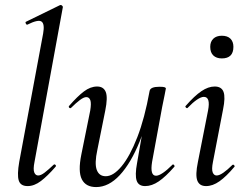

<svg xmlns="http://www.w3.org/2000/svg" viewBox="-20 -746 995 779"><path d="M92 9Q63 9 56 -14Q49 -37 58 -89L155 -610Q162 -649 148.5 -658.5Q135 -668 91 -646Q87 -645 84.5 -651Q82 -657 86 -658L223 -725Q228 -727 232 -723Q236 -719 235 -717L120 -89Q114 -59 119 -46.5Q124 -34 135 -34Q146 -34 161.5 -46Q177 -58 197 -77Q201 -81 205 -77Q209 -73 205 -69Q173 -32 146 -11.5Q119 9 92 9Z M370 13Q328 13 312 -18.5Q296 -50 310 -119L346 -297Q351 -327 346.5 -339.5Q342 -352 330 -352Q320 -352 304 -340Q288 -328 269 -309Q265 -305 261 -309Q257 -313 261 -317Q294 -355 320.5 -375Q347 -395 374 -395Q400 -395 409 -373Q418 -351 407 -297L375 -138Q363 -83 372.5 -57Q382 -31 409 -31Q440 -31 473.5 -71.5Q507 -112 537 -189Q567 -266 587 -377L601 -376Q582 -259 546.5 -171.5Q511 -84 466 -35.5Q421 13 370 13ZM569 9Q542 9 534.5 -13Q527 -35 536 -84L587 -377Q590 -394 627 -394Q643 -394 648 -392Q653 -390 653 -387Q653 -384 648 -361Q643 -338 638 -312L597 -89Q588 -33 613 -33Q624 -33 641 -44.5Q658 -56 679 -77Q682 -81 686 -76.5Q690 -72 687 -69Q652 -29 624 -10Q596 9 569 9Z M816 9Q789 9 780.5 -13.5Q772 -36 783 -89L824 -297Q835 -353 807 -353Q796 -353 779 -341.5Q762 -330 742 -309Q739 -305 734.5 -309.5Q730 -314 734 -317Q769 -357 797 -376Q825 -395 851 -395Q879 -395 887 -373Q895 -351 885 -302L844 -89Q838 -59 843 -46.5Q848 -34 859 -34Q870 -34 886.5 -45.5Q903 -57 922 -76Q926 -80 930 -75.5Q934 -71 930 -68Q898 -30 870.5 -10.5Q843 9 816 9ZM880 -509Q858 -509 845.5 -521Q833 -533 833 -556Q833 -577 845.5 -589Q858 -601 880 -601Q903 -601 915 -589Q927 -577 927 -556Q927 -509 880 -509Z"/></svg>

Font: Cormorant Medium
Style: Italic
Weight: 500
Italic angle: -10°
Designer: Christian Thalmann (Catharsis Fonts)
Foundry: Catharsis Fonts
Version: Version 4.000